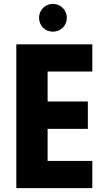

<svg xmlns="http://www.w3.org/2000/svg" viewBox="-20 -968 549 988"><path d="M455 -600V-740H64V0H455V-140H225V-305H432V-446H225V-600ZM181 -876C181 -836 212 -805 252 -805C292 -805 324 -836 324 -876C324 -916 292 -948 252 -948C212 -948 181 -916 181 -876Z"/></svg>

Font: Malmofest
Style: Bold
Weight: 700
Designer: Jonny Pinhorn (Poppins), Kolossal
Version: Version 1.004;Glyphs 3.1.2 (3151)